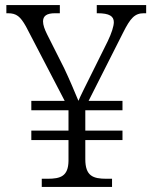

<svg xmlns="http://www.w3.org/2000/svg" viewBox="-20 -734 599 754"><path d="M144 0H420V-32H398C345 -32 315 -43 315 -109V-184H461V-221H315V-301H461V-338H328L463 -605C492 -663 509 -682 545 -682H554V-714H360V-682H363C410 -682 427 -670 427 -647C427 -631 418 -603 403 -572L335 -435C317 -399 295 -355 288 -338C274 -372 252 -424 232 -466L165 -599C155 -619 149 -636 149 -650C149 -671 163 -682 196 -682H215V-714H5V-682H11C45 -682 60 -669 82 -630L234 -338H103V-301H249V-221H103V-184H249V-102C248 -42 218 -32 167 -32H144Z"/></svg>

Font: Noto Serif Lao Light
Style: Regular
Weight: 300
Designer: Monotype Design Team
Foundry: Monotype Imaging Inc.
Version: Version 2.003